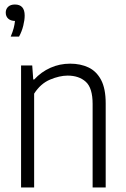

<svg xmlns="http://www.w3.org/2000/svg" viewBox="-20 -832 557 852"><path d="M73.5 0V-541.5H123L127.5 -479.5H132Q163 -513 203.8 -531.2Q244.5 -549.5 291.5 -549.5Q337 -549.5 372.5 -532.8Q408 -516 428.5 -477.5Q449 -439 449 -373.5V0H391V-371Q391 -441.5 360.8 -469Q330.5 -496.5 280 -496.5Q244.5 -496.5 202.2 -478.8Q160 -461 131.5 -416.5V0ZM27.5 -669.5Q36.5 -691 40.8 -707.5Q45 -724 46.5 -739Q27 -739.5 16.2 -749.5Q5.5 -759.5 5.5 -776Q5.5 -792 16.2 -802Q27 -812 46 -812Q89.5 -812 89.5 -763Q89.5 -743 83.2 -717.8Q77 -692.5 64.5 -669.5Z"/></svg>

Font: Encode Sans SemiCondensed SemiCondensed Light
Style: Regular
Weight: 300
Width: 4
Designer: Multiple Designers
Foundry: Impallari Type
Version: Version 3.000; ttfautohint (v1.8.3) -l 8 -r 50 -G 200 -x 14 